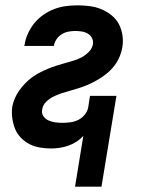

<svg xmlns="http://www.w3.org/2000/svg" viewBox="-20 -548 540 719"><path d="M261 151 292 -39Q281 -27 266.5 -17.5Q252 -8 236 -2.5Q220 3 204 5.5Q188 8 172 8Q150 8 129.5 4.5Q109 1 91 -8Q73 -17 58.5 -32Q44 -47 36.5 -65.5Q29 -84 26 -105.5Q23 -127 26 -149Q29 -164 35.5 -179.5Q42 -195 52 -209Q62 -223 74 -235.5Q86 -248 99.5 -258Q113 -268 128.5 -276Q144 -284 159.5 -290.5Q175 -297 191 -302Q207 -307 222.5 -311.5Q238 -316 254 -320.5Q270 -325 285 -333Q300 -341 312.5 -353.5Q325 -366 328 -382Q330 -395 324.5 -405.5Q319 -416 309 -422Q299 -428 286.5 -430Q274 -432 262 -432Q249 -432 236 -429.5Q223 -427 211.5 -420Q200 -413 192 -401.5Q184 -390 182 -377V-376H71L72 -380Q75 -401 84.5 -422Q94 -443 108.5 -461Q123 -479 142.5 -492.5Q162 -506 183 -514Q204 -522 226 -525Q248 -528 270 -528Q293 -528 316 -525Q339 -522 359.5 -513.5Q380 -505 397.5 -491Q415 -477 425 -458Q435 -439 438.5 -416Q442 -393 438 -370Q435 -354 429 -338.5Q423 -323 413.5 -309Q404 -295 391.5 -283Q379 -271 365 -261.5Q351 -252 336.5 -244Q322 -236 306.5 -229.5Q291 -223 275 -218Q259 -213 243 -208.5Q227 -204 211.5 -199Q196 -194 180.5 -186.5Q165 -179 152.5 -166.5Q140 -154 138 -138Q135 -124 142.5 -113Q150 -102 161.5 -97Q173 -92 186 -90Q199 -88 213 -88Q228 -88 243 -90Q258 -92 272 -98.5Q286 -105 296.5 -117.5Q307 -130 310 -144L317 -189H416L360 151Z"/></svg>

Font: Iosevka
Style: Bold Italic
Weight: 700
Italic angle: -9°
Monospace: yes
Designer: Belleve Invis
Foundry: Belleve Invis
Version: Version 32.5.0; ttfautohint (v1.8.4)